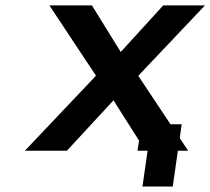

<svg xmlns="http://www.w3.org/2000/svg" viewBox="-20 -559 780 712"><path d="M228 0 400.9 -187 495.6 -37.6 489.7 0H527.3L508.3 132.8H620.6L639.6 0H677.7L646.5 -46.9L653.8 -98.1H612.3L492.7 -277.8L740.2 -539.1H585.4L427.7 -366.2L320.8 -539.1H163.1L335.9 -278.3L72.3 0Z"/></svg>

Font: Winston SemiBold
Style: Italic
Weight: 600
Italic angle: -8.13011°
Designer: Vernon Adams, Kim Jin-seong, David Berlow, Cristiano Sobral
Foundry: The Winston Project Authors
Version: Version 3.004